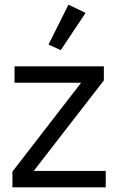

<svg xmlns="http://www.w3.org/2000/svg" viewBox="-20 -799 504 819"><path d="M345 -744 272 -779 187 -609 239 -585ZM431 0V-70H124L423 -456V-516H42V-446H326L33 -67V0Z"/></svg>

Font: LVC Sans
Style: Regular
Weight: 400
Designer: Mike Abbink, Paul van der Laan, Pieter van Rosmalen
Foundry: Bold Monday
Version: Version 3.0